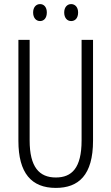

<svg xmlns="http://www.w3.org/2000/svg" viewBox="-20 -909 544 939"><path d="M142 -848C142 -822 156 -806 176 -806C195 -806 209 -821 209 -848C209 -874 195 -889 176 -889C156 -889 142 -873 142 -848ZM294 -848C294 -822 308 -806 328 -806C348 -806 362 -821 362 -848C362 -874 347 -889 328 -889C309 -889 294 -874 294 -848ZM435 -221V-714H379V-222C379 -87 331 -41 253 -41C172 -41 125 -92 125 -222V-714H70V-220C70 -62 134 10 253 10C364 10 435 -52 435 -221Z"/></svg>

Font: Noto Sans Arabic ExtCond Light
Style: Regular
Weight: 300
Width: 2
Designer: Monotype Design Team, Nadine Chahine, Nizar Qandah and Khaled Hosny
Foundry: Monotype Imaging Inc.
Version: Version 2.012